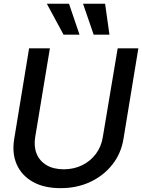

<svg xmlns="http://www.w3.org/2000/svg" viewBox="-20 -983 751 1015"><path d="M602.1 -727.5H711.4L632.8 -249Q620.6 -172.9 574.7 -114Q528.8 -55.2 458 -21.7Q387.2 11.7 300.3 11.7Q212.9 11.7 153.6 -21.7Q94.2 -55.2 68.4 -114Q42.5 -172.9 55.2 -249L133.8 -727.5H243.7L166 -257.8Q158.2 -208.5 173.6 -170.4Q189 -132.3 225.3 -110.4Q261.7 -88.4 316.9 -87.9Q372.6 -88.4 416 -110.4Q459.5 -132.3 487.5 -170.4Q515.6 -208.5 523.4 -257.8ZM315.9 -799.8 227.5 -963.4H344.7L400.4 -799.8ZM475.1 -799.8 418.9 -963.4H535.6L558.6 -799.8Z"/></svg>

Font: Inter Tight Medium
Style: Italic
Weight: 500
Italic angle: -9.39999°
Designer: Rasmus Andersson
Foundry: rsms
Version: Version 3.004